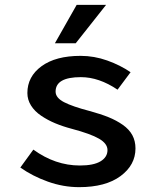

<svg xmlns="http://www.w3.org/2000/svg" viewBox="-20 -751 640 784"><path d="M204.1 -574.2 293 -731H413.1L289.1 -574.2ZM303.2 13.2Q238.3 13.2 175.5 -9.3Q112.8 -31.7 63 -66.9L116.2 -140.1Q205.6 -75.2 306.2 -75.2Q362.3 -75.2 390.6 -92.3Q418.9 -109.4 418.9 -138.2Q418.9 -164.6 384.5 -184.6Q350.1 -204.6 272.9 -225.1Q235.8 -234.9 205.1 -247.8Q174.3 -260.7 147.9 -278.6Q121.6 -296.4 106.7 -320.1Q91.8 -343.8 91.8 -371.1Q91.8 -438.5 149.7 -480.7Q207.5 -522.9 309.1 -522.9Q364.7 -522.9 418 -503.9Q471.2 -484.9 513.2 -456.1L460 -384.8Q384.3 -436 310.1 -436Q207 -436 207 -377Q207 -351.6 241.7 -333.7Q276.4 -315.9 345.2 -297.9Q390.6 -285.6 423.1 -272.5Q455.6 -259.3 481.4 -241.2Q507.3 -223.1 520.3 -199.2Q533.2 -175.3 533.2 -145Q533.2 -77.1 472.2 -32Q411.1 13.2 303.2 13.2Z"/></svg>

Font: Office Code Pro Medium
Style: Regular
Weight: 500
Designer: Nathan Rutzky & Paul D. Hunt
Foundry: Adobe Systems Incorporated
Version: Version 1.004;PS 001.004;hotconv 1.0.70;makeotf.lib2.5.58329